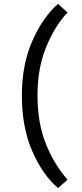

<svg xmlns="http://www.w3.org/2000/svg" viewBox="-20 -847 418 983"><path d="M277 -827 326 -783Q261 -715 216.5 -606.5Q172 -498 172 -359Q172 -216 215.5 -109Q259 -2 326 73L277 116Q198 48 145 -73.5Q92 -195 92 -358Q92 -516 145.5 -637.5Q199 -759 277 -827Z"/></svg>

Font: Freesentation 5 Medium
Style: Regular
Weight: 500
Designer: glyphs from Roboto by Christian Robertson / Hangul glyphs from Noto Sans CJK(Source Han Sans) by Jang Soo-young and Kang
Foundry: PT&
Version: Version 2.001